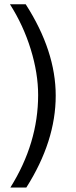

<svg xmlns="http://www.w3.org/2000/svg" viewBox="-20 -728 347 875"><path d="M100.1 126.5H27.3Q153.8 -75.7 153.8 -294.9Q153.8 -394 120.1 -503.4Q86.4 -612.8 25.4 -708.5H97.2Q233.9 -495.6 233.9 -292Q233.9 -84.5 100.1 126.5Z"/></svg>

Font: RGR Online_21
Style: Regular
Weight: 400
Italic angle: -12°
Designer: vernon adams
Foundry: vernon adams
Version: Version 1.000